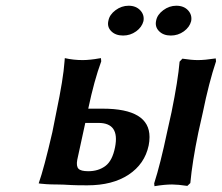

<svg xmlns="http://www.w3.org/2000/svg" viewBox="-20 -638 767 664"><path d="M558.1 -182.1 573.2 -250Q595.7 -360.4 601.1 -424.8L610.8 -435.1Q642.6 -430.2 664.1 -430.2Q688.5 -430.2 726.1 -436L727.1 -425.8Q702.6 -353 681.2 -248L666 -180.2Q645 -78.6 638.2 -4.9L627.9 4.9Q594.7 0 575.2 0Q548.8 0 514.2 5.9L513.2 -3.9Q534.7 -70.8 558.1 -182.1ZM377.9 -128.9Q394.5 -212.9 320.8 -212.9H274.9Q270.5 -191.9 261 -148.9Q251.5 -106 247.1 -85Q243.2 -63 251.5 -54.4Q259.8 -45.9 285.2 -45.9Q320.3 -45.9 344.5 -64Q368.7 -82 377.9 -128.9ZM330.1 -425.8Q305.7 -359.9 285.2 -262.2H335Q497.1 -262.2 497.1 -164.1Q497.1 -149.4 494.1 -134.8Q480.5 -70.8 424.8 -33.9Q369.1 2.9 282.2 2.9Q244.1 2.9 228 2Q195.8 0 176.8 0Q156.7 0 141.1 -1Q125.5 -2 119.6 -2.9L113.8 -3.9Q132.3 -56.2 161.1 -181.2L174.8 -250Q199.2 -366.7 203.1 -424.8Q203.1 -425.3 203.6 -430.9Q204.1 -436.5 204.1 -437Q233.9 -430.2 266.1 -430.2Q278.3 -430.2 294.2 -431.9Q310.1 -433.6 319.3 -435.5L329.1 -437ZM355 -566.9Q358.9 -587.4 379.6 -602.8Q400.4 -618.2 424.8 -618.2Q450.2 -618.2 465.1 -602.3Q480 -586.4 476.1 -564.9Q470.7 -543.9 450.7 -529.5Q430.7 -515.1 405.8 -515.1Q379.4 -515.1 364.5 -530.3Q349.6 -545.4 355 -566.9ZM520 -566.9Q523.9 -587.4 544.7 -602.8Q565.4 -618.2 589.8 -618.2Q615.7 -618.2 630.4 -602.3Q645 -586.4 641.1 -564.9Q635.7 -543.9 615.7 -529.5Q595.7 -515.1 570.8 -515.1Q544.9 -515.1 530 -530.3Q515.1 -545.4 520 -566.9Z"/></svg>

Font: Linear Smooth
Style: Bold Italic
Weight: 700
Designer: Philipp H. Poll, Flanker
Foundry: Philipp H. Poll, reworked by Flanker
Version: Version 1.061 | FøM Fix